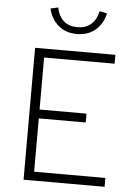

<svg xmlns="http://www.w3.org/2000/svg" viewBox="-61 -969 721 1015"><g transform="rotate(5 300.0 -461.5)"><path d="M103 0V-700H529V-653H155V-377H404V-330H155V-47H533V0ZM316 -792Q258 -792 218.5 -825Q179 -858 166 -914L206 -923Q227 -828 316 -828Q359 -828 387.5 -852Q416 -876 426 -923L466 -914Q453 -858 414 -825Q375 -792 316 -792Z"/></g></svg>

Font: Red Hat Mono
Style: Regular
Weight: 300
Monospace: yes
Designer: Pentagram, MCKL
Foundry: Pentagram, MCKL
Version: Version 1.023